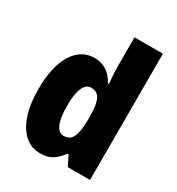

<svg xmlns="http://www.w3.org/2000/svg" viewBox="-182 -876 925 1001"><g transform="rotate(30 280.0 -375.0)"><path d="M209 10Q129 10 82 -66Q35 -142 35 -277Q35 -413 82 -488Q129 -563 208 -563Q251 -563 282 -542.5Q313 -522 335 -482H340Q337 -515 335.5 -544.5Q334 -574 334 -595V-760H505V0H371L342 -59H334Q309 -25 281.5 -7.5Q254 10 209 10ZM270 -130Q307 -130 322.5 -161.5Q338 -193 339 -263V-290Q339 -356 323.5 -388Q308 -420 270 -420Q241 -420 224.5 -384.5Q208 -349 208 -278Q208 -202 224.5 -166Q241 -130 270 -130Z"/></g></svg>

Font: Noto Sans Gurmukhi UI Condensed Black
Style: Regular
Weight: 900
Width: 3
Designer: Jelle Bosma - Monotype Design Team
Foundry: Monotype Imaging Inc.
Version: Version 2.004; ttfautohint (v1.8.4.7-5d5b)